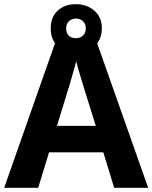

<svg xmlns="http://www.w3.org/2000/svg" viewBox="-20 -900 730 920"><path d="M527 0 475 -170H215L163 0H0L252 -717H437L690 0ZM387 -463Q382 -480 374 -506Q366 -532 358 -559Q350 -586 345 -606Q340 -586 331.5 -556.5Q323 -527 315.5 -500.5Q308 -474 304 -463L253 -297H439ZM344 -648Q290 -648 256.5 -679Q223 -710 223 -764Q223 -818 256.5 -849Q290 -880 344 -880Q396 -880 432 -849Q468 -818 468 -765Q468 -710 432.5 -679Q397 -648 344 -648ZM344 -717Q364 -717 377.5 -729.5Q391 -742 391 -764Q391 -786 377.5 -798.5Q364 -811 344 -811Q324 -811 310.5 -798.5Q297 -786 297 -764Q297 -742 309 -729.5Q321 -717 344 -717Z"/></svg>

Font: Noto Sans Thaana
Style: Bold
Weight: 700
Designer: David Williams
Foundry: Google Inc.
Version: Version 3.001; ttfautohint (v1.8.4.7-5d5b)